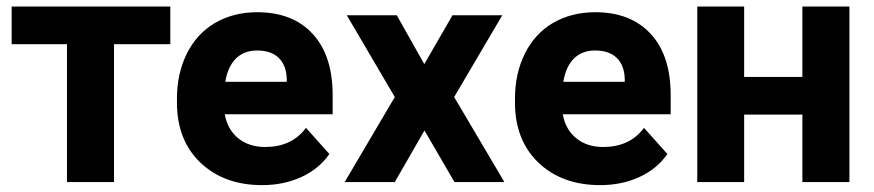

<svg xmlns="http://www.w3.org/2000/svg" viewBox="-20 -548 2632 578"><path d="M492.7 -415H323.2V0H181.6V-415H15.1V-528.3H492.7Z M753.9 -396Q714.4 -396 689.5 -371.1Q665.5 -346.7 658.2 -301.8H843.3V-309.1Q842.3 -351.1 819.3 -373.5Q796.4 -396 753.9 -396ZM769 9.3Q654.3 9.3 583 -58.6Q512.7 -126.5 512.7 -238.8V-251.5Q512.7 -326.7 542.5 -386.7Q572.3 -446.3 626.5 -478.5Q682.6 -511.2 754.4 -511.2Q861.3 -511.2 921.4 -445.8Q981.4 -380.9 981.4 -261.7V-207.5V-204.1H978H656.7Q664.1 -160.2 695.3 -133.3Q728 -105.5 778.3 -105.5Q856.4 -105.5 898.9 -160.2L901.4 -163.1L903.8 -160.2L969.7 -86.4L971.7 -84.5L970.2 -82.5Q939.5 -39.1 887.2 -15.1Q860.8 -2.9 831.3 3.2Q801.8 9.3 769 9.3Z M1175.3 -500.5 1257.3 -355 1341.3 -500.5 1341.8 -502H1343.8H1487.8H1492.2L1489.7 -498L1347.2 -255.9L1496.1 -3.9L1498 0H1493.7H1349.1H1347.7L1347.2 -1.5L1257.8 -155.3L1169.4 -1.5L1168.5 0H1167H1022H1017.6L1020 -3.9L1168.5 -255.9L1026.4 -498L1023.9 -502H1028.3H1173.3H1174.8Z M1771.5 -396Q1731.9 -396 1707 -371.1Q1683.1 -346.7 1675.8 -301.8H1860.8V-309.1Q1859.9 -351.1 1836.9 -373.5Q1814 -396 1771.5 -396ZM1786.6 9.3Q1671.9 9.3 1600.6 -58.6Q1530.3 -126.5 1530.3 -238.8V-251.5Q1530.3 -326.7 1560.1 -386.7Q1589.8 -446.3 1644 -478.5Q1700.2 -511.2 1772 -511.2Q1878.9 -511.2 1939 -445.8Q1999 -380.9 1999 -261.7V-207.5V-204.1H1995.6H1674.3Q1681.6 -160.2 1712.9 -133.3Q1745.6 -105.5 1795.9 -105.5Q1874 -105.5 1916.5 -160.2L1918.9 -163.1L1921.4 -160.2L1987.3 -86.4L1989.3 -84.5L1987.8 -82.5Q1957 -39.1 1904.8 -15.1Q1878.4 -2.9 1848.9 3.2Q1819.3 9.3 1786.6 9.3Z M2537.1 0H2395.5V-203.1H2220.2V0H2079.1V-528.3H2220.2V-316.4H2395.5V-528.3H2537.1Z"/></svg>

Font: MAUL Bold
Style: Bold
Weight: 700
Designer: MAUL
Version: Version 1.0; 2020; ttfautohint (v1.8.3)